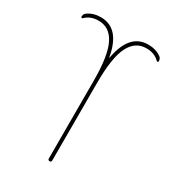

<svg xmlns="http://www.w3.org/2000/svg" viewBox="-179 -843 858 945"><g transform="rotate(30 250.0 -370.0)"><path d="M40 -691.4Q38.1 -689.5 34.2 -689.9Q30.3 -690.4 30.3 -694.3Q30.3 -710 41 -717.8Q72.3 -740.2 115.2 -740.2Q222.7 -740.2 249 -589.8Q249 -587.9 250 -587.9Q251 -587.9 251 -589.8Q278.3 -740.2 384.8 -740.2Q427.7 -740.2 459 -717.8Q469.7 -710 469.7 -694.3Q469.7 -690.4 466.3 -689.5Q462.9 -688.5 460 -691.4Q430.7 -720.7 384.8 -719.7Q323.2 -719.7 291.5 -657.2Q259.8 -594.7 259.8 -450.2V-9.8Q259.8 0 250 0Q240.2 0 240.2 -9.8V-450.2Q240.2 -594.7 208.5 -657.2Q176.8 -719.7 115.2 -719.7Q69.3 -720.7 40 -691.4Z"/></g></svg>

Font: Rounded Mgen+ 1mn thin
Style: Regular
Weight: 100
Designer: [Source Han Sans]
Ryoko NISHIZUKA  (kana & ideographs); Paul D. Hunt (Latin, Greek & Cyrillic); Wenlong ZHANG  (bopomofo
Version: Version 1.059.20150602